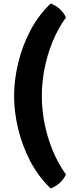

<svg xmlns="http://www.w3.org/2000/svg" viewBox="-20 -811 409 1077"><path d="M214.5 -272.5Q214.5 -199.5 229.2 -122.2Q244 -45 274 29.2Q304 103.5 350 168Q336 197.5 312.8 217.2Q289.5 237 264 246Q196 181 150.2 93.8Q104.5 6.5 81.8 -88.8Q59 -184 59 -272.5Q59 -361.5 81.8 -456.8Q104.5 -552 150.2 -639.2Q196 -726.5 264 -791Q289.5 -782.5 312.8 -762.8Q336 -743 350 -713Q304 -649 274 -574.8Q244 -500.5 229.2 -423Q214.5 -345.5 214.5 -272.5Z"/></svg>

Font: Signika Negative Light
Style: Bold
Weight: 700
Version: Version 2.001